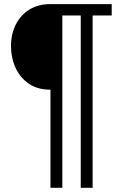

<svg xmlns="http://www.w3.org/2000/svg" viewBox="-20 -733 587 928"><path d="M221.7 -299.6Q161.1 -299.6 118.9 -328.8Q76.7 -358 55 -405.8Q33.2 -453.6 33.2 -509.4Q33.2 -568.7 56.5 -614.7Q79.9 -660.7 122.3 -686.9Q164.8 -713 221.7 -713H242V-299.6ZM223.9 174.8Q223.9 86.3 223.9 6.6Q223.9 -73.2 223.9 -154.2V-384Q223.9 -465 223.9 -544.8Q223.9 -624.5 223.9 -713H281.3Q281.3 -624.5 281.3 -544.8Q281.3 -465 281.3 -384V-154.2Q281.3 -73.2 281.3 6.6Q281.3 86.3 281.3 174.8ZM370.3 174.8Q370.3 86.3 370.3 6.6Q370.3 -73.2 370.3 -154.2V-384Q370.3 -465 370.3 -544.8Q370.3 -624.5 370.3 -713H427.7Q427.7 -624.5 427.7 -544.8Q427.7 -465 427.7 -384V-154.2Q427.7 -73.2 427.7 6.6Q427.7 86.3 427.7 174.8ZM248.4 -658.4V-713H346.8Q385.2 -713 429.1 -713Q473 -713 519.9 -713V-658.4Q473 -658.4 429.1 -658.4Q385.2 -658.4 346.8 -658.4Z"/></svg>

Font: Commissioner Thin
Style: Regular
Weight: 100
Designer: Kostas Bartsokas
Foundry: Kostas Bartsokas
Version: Version 1.001;gftools[0.9.23]